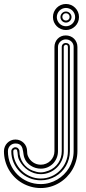

<svg xmlns="http://www.w3.org/2000/svg" viewBox="-112 -721 436 970"><path d="M-33.9 -16.1Q-21.5 -16.1 -10.7 -11.5Q0 -6.8 7.9 1.1Q15.9 9 20.4 19.8Q24.9 30.5 24.9 43Q24.9 50.5 25.9 56.4Q26.9 62.3 30 69.1Q34.2 78.9 40.8 86.5Q47.4 94.2 55.7 99.7Q64 105.2 73.7 108.2Q83.5 111.1 94 111.1Q108.2 111.1 120.8 105.8Q133.5 100.6 142.8 91.3Q152.1 82 157.6 69.7Q163.1 57.4 163.1 43V-483.9Q163.1 -495.8 167.4 -506.5Q171.6 -517.1 179.2 -525Q186.8 -533 197.1 -537.5Q207.5 -542 220 -542Q232.4 -542 243.2 -537.7Q253.9 -533.4 261.8 -525.8Q269.8 -518.1 274.4 -507.3Q279.1 -496.6 279.1 -483.9V43Q279.1 68.1 272.3 91.8Q265.6 115.5 253.5 136.1Q241.5 156.7 224.5 173.8Q207.5 190.9 186.9 203.2Q166.3 215.6 142.7 222.3Q119.1 229 94 229Q68.4 229 44.6 222.4Q20.8 215.8 0 203.7Q-20.8 191.7 -37.7 174.7Q-54.7 157.7 -66.8 137Q-78.9 116.2 -85.4 92.5Q-92 68.8 -92 43Q-92 31 -87.6 20.3Q-83.3 9.5 -75.4 1.5Q-67.6 -6.6 -57 -11.4Q-46.4 -16.1 -33.9 -16.1ZM260 -483.9Q260 -492.7 256.8 -499.6Q253.7 -506.6 248.2 -511.6Q242.7 -516.6 235.5 -519.3Q228.3 -522 220 -522Q212.2 -522 205.1 -518.9Q198 -515.9 192.6 -510.7Q187.3 -505.6 184.1 -498.7Q180.9 -491.7 180.9 -483.9V43Q180.9 61.3 174.2 77.4Q167.5 93.5 155.8 105.5Q144 117.4 128.2 124.3Q112.3 131.1 94 131.1Q80.8 131.1 67.9 127.3Q54.9 123.5 43.8 116.3Q32.7 109.1 24 99Q15.4 88.9 11 75.9Q8.5 69.1 7.3 61Q6.1 53 4.9 44.9Q3.7 36.9 1.6 29.4Q-0.5 22 -4.6 16.4Q-8.8 10.7 -15.7 7.3Q-22.7 3.9 -33.9 3.9Q-42.2 3.9 -49.2 7Q-56.2 10 -61.3 15.3Q-66.4 20.5 -69.2 27.6Q-72 34.7 -72 43Q-72 77.9 -59.2 108.2Q-46.4 138.4 -23.9 160.9Q-1.5 183.3 28.8 196.2Q59.1 209 94 209Q116.5 209 137.6 203Q158.7 197 177.1 186.2Q195.6 175.3 210.8 160.2Q226.1 145 237.1 126.6Q248 108.2 254 86.9Q260 65.7 260 43ZM200 -483.9Q200 -492.4 205.8 -498.2Q211.7 -503.9 220 -503.9Q229 -503.9 235 -498.9Q241 -493.9 241 -483.9V43Q241 63.5 235.7 82.4Q230.5 101.3 221.1 117.6Q211.7 133.8 198.2 147.2Q184.8 160.6 168.6 170Q152.3 179.4 133.4 184.7Q114.5 189.9 94 189.9Q63.2 189.9 36.1 178.5Q9 167 -11.2 147.2Q-31.5 127.4 -43.2 100.6Q-54.9 73.7 -54.9 43Q-54.9 38.8 -53.2 35.2Q-51.5 31.5 -48.6 28.8Q-45.7 26.1 -41.9 24.5Q-38.1 22.9 -33.9 22.9Q-30.3 22.9 -26.6 24.4Q-22.9 25.9 -20 29.1Q-13.9 35.2 -13.9 43Q-13.9 59.1 -9.2 74.3Q-4.4 89.6 4.4 102.5Q13.2 115.5 25.5 125.5Q37.8 135.5 53 141.1Q62.7 144.8 73.1 147.3Q83.5 149.9 94 149.9Q104.5 149.9 114.4 147.3Q124.3 144.8 134 141.1Q149.4 135 161.6 125.1Q173.8 115.2 182.4 102.4Q190.9 89.6 195.4 74.6Q200 59.6 200 43ZM210 43Q210 66.9 200.8 88Q191.7 109.1 175.9 124.9Q160.2 140.6 139 149.8Q117.9 158.9 94 158.9Q76.7 158.9 60.5 153.7Q44.4 148.4 30.3 139.2Q16.1 129.9 4.5 116.8Q-7.1 103.8 -14.9 87.9Q-20.3 77.4 -21.5 67.5Q-22.7 57.6 -23.4 49.9Q-24.2 42.2 -25.9 37.6Q-27.6 33 -33.9 33Q-38.6 33 -41.7 35.8Q-44.9 38.6 -44.9 43Q-44.9 71.5 -33.8 96.6Q-22.7 121.6 -3.7 140.4Q15.4 159.2 40.6 170Q65.9 180.9 94 180.9Q122.6 180.9 147.5 170Q172.4 159.2 190.9 140.4Q209.5 121.6 220.2 96.6Q231 71.5 231 43V-483.9Q231 -495.1 220 -495.1Q217.8 -495.1 216.2 -493.8Q214.6 -492.4 212.9 -491Q211.4 -490.2 210.7 -487.9Q210 -485.6 210 -483.9ZM155.5 -635Q155.5 -648.7 160.6 -660.6Q165.8 -672.6 174.7 -681.6Q183.6 -690.7 195.6 -695.8Q207.5 -700.9 221.2 -700.9Q234.9 -700.9 246.8 -695.8Q258.8 -690.7 267.8 -681.6Q276.9 -672.6 282 -660.6Q287.1 -648.7 287.1 -635Q287.1 -621.3 282 -609.4Q276.9 -597.4 267.8 -588.5Q258.8 -579.6 246.8 -574.5Q234.9 -569.3 221.2 -569.3Q207.5 -569.3 195.6 -574.5Q183.6 -579.6 174.7 -588.5Q165.8 -597.4 160.6 -609.4Q155.5 -621.3 155.5 -635ZM175 -634.5Q175 -625 178.7 -616.6Q182.4 -608.2 188.6 -601.9Q194.8 -595.7 203.2 -592Q211.7 -588.4 221.2 -588.4Q230.7 -588.4 239.3 -592Q247.8 -595.7 254 -601.9Q260.3 -608.2 263.9 -616.6Q267.6 -625 267.6 -634.5Q267.6 -644 263.9 -652.6Q260.3 -661.1 254 -667.4Q247.8 -673.6 239.3 -677.2Q230.7 -680.9 221.2 -680.9Q211.7 -680.9 203.2 -677.2Q194.8 -673.6 188.6 -667.4Q182.4 -661.1 178.7 -652.6Q175 -644 175 -634.5ZM193.4 -634.8Q193.4 -640.6 195.6 -645.6Q197.8 -650.6 201.5 -654.5Q205.3 -658.4 210.3 -660.6Q215.3 -662.8 221.2 -662.8Q227.1 -662.8 232.1 -660.6Q237.1 -658.4 241 -654.5Q244.9 -650.6 247.1 -645.6Q249.3 -640.6 249.3 -634.8Q249.3 -628.9 247.1 -623.9Q244.9 -618.9 241 -615.1Q237.1 -611.3 232.1 -609.1Q227.1 -606.9 221.2 -606.9Q215.3 -606.9 210.3 -609.1Q205.3 -611.3 201.5 -615.1Q197.8 -618.9 195.6 -623.9Q193.4 -628.9 193.4 -634.8ZM202.9 -635.5Q202.9 -627.7 208.1 -622.4Q213.4 -617.2 221.2 -617.2Q229 -617.2 234.4 -622.4Q239.7 -627.7 239.7 -635.5Q239.7 -643.3 234.4 -648.7Q229 -654.1 221.2 -654.1Q213.4 -654.1 208.1 -648.7Q202.9 -643.3 202.9 -635.5Z"/></svg>

Font: TafelwerkOT
Style: Regular
Weight: 400
Designer: Peter Wiegel
Foundry: Peter Wiegel, based on an original design named Oxford by Christine Lord, 1969
Version: Version 1.000